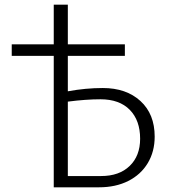

<svg xmlns="http://www.w3.org/2000/svg" viewBox="-20 -798 727 818"><path d="M639 -216Q639 -152 609.5 -103Q580 -54 526.5 -27Q473 0 402 0H209V-560H30V-609H209V-778H269V-609H512V-560H269V-409Q345 -423 418 -423Q518 -423 578.5 -367.5Q639 -312 639 -216ZM577 -207Q577 -285 533 -330Q489 -375 408 -375Q346 -375 269 -365V-48H411Q488 -48 532.5 -91Q577 -134 577 -207Z"/></svg>

Font: Ysabeau Infant Semilight
Style: Regular
Weight: 300
Designer: Christian Thalmann (Catharsis Fonts)
Version: Version 0.003